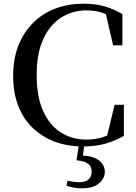

<svg xmlns="http://www.w3.org/2000/svg" viewBox="-20 -773 737 1037"><path d="M429 18Q347 18 278.5 -7Q210 -32 158.5 -80.5Q107 -129 79 -200Q51 -271 51 -364Q51 -456 80 -528.5Q109 -601 160.5 -651.5Q212 -702 281 -727.5Q350 -753 430 -753Q495 -753 544 -739Q593 -725 641 -697V-528H591L547 -717L610 -696V-662Q570 -691 532 -704Q494 -717 448 -717Q371 -717 309.5 -677.5Q248 -638 213 -560.5Q178 -483 178 -367Q178 -251 213 -173.5Q248 -96 309 -57.5Q370 -19 448 -19Q493 -19 533.5 -31.5Q574 -44 615 -75V-40L554 -21L599 -207H649V-39Q600 -11 547 3.5Q494 18 429 18ZM393 93 408 -3H437L426 82L411 67Q479 67 512.5 92Q546 117 546 154Q546 191 514.5 217.5Q483 244 424 244Q396 244 375.5 240Q355 236 339 230L345 203Q362 207 379 209Q396 211 410 211Q443 211 459 195.5Q475 180 475 153Q475 126 455.5 111Q436 96 393 93Z"/></svg>

Font: Noto Serif TC SemiBold
Style: Regular
Weight: 600
Version: Version 2.002-H1;hotconv 1.1.0;makeotfexe 2.6.0